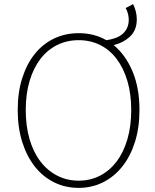

<svg xmlns="http://www.w3.org/2000/svg" viewBox="-20 -899 754 932"><path d="M362 -22Q419 -22 466 -46.5Q513 -71 546.5 -115.5Q580 -160 598.5 -223.5Q617 -287 617 -365Q617 -443 598.5 -505.5Q580 -568 546.5 -612.5Q513 -657 466 -680.5Q419 -704 362 -704Q305 -704 257.5 -680.5Q210 -657 176 -612.5Q142 -568 123.5 -505.5Q105 -443 105 -365Q105 -287 123.5 -223.5Q142 -160 176 -115.5Q210 -71 257.5 -46.5Q305 -22 362 -22ZM626 -879Q644 -843 644 -805Q644 -754 613 -723.5Q582 -693 532 -680Q590 -632 623.5 -552Q657 -472 657 -365Q657 -279 635 -209.5Q613 -140 573.5 -90.5Q534 -41 480 -14Q426 13 362 13Q297 13 242.5 -14Q188 -41 149 -90.5Q110 -140 88 -209.5Q66 -279 66 -365Q66 -451 88 -520Q110 -589 149 -637.5Q188 -686 242.5 -712Q297 -738 362 -738Q399 -738 433 -729.5Q467 -721 496 -704Q553 -712 579 -738Q605 -764 605 -803Q605 -816 601.5 -831Q598 -846 590 -860Z"/></svg>

Font: Kinto Sans Thin
Style: Regular
Weight: 100
Designer: Authors: Ryoko NISHIZUKA  (kana & ideographs); Paul D. Hunt (Latin, Greek & Cyrillic); Wenlong ZHANG  (bopomofo); Sandol
Foundry: Adobe Systems Incorporated, ookami Inc.
Version: Version 0.001